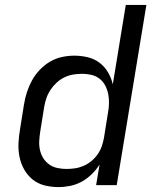

<svg xmlns="http://www.w3.org/2000/svg" viewBox="-20 -755 640 783"><path d="M218 8Q189 8 161.5 1Q134 -6 113 -23Q92 -40 78.5 -64Q65 -88 59.5 -115.5Q54 -143 55.5 -172Q57 -201 62 -230L78 -330Q82 -355 90 -379.5Q98 -404 110.5 -427Q123 -450 142 -470Q161 -490 184 -503.5Q207 -517 232.5 -522.5Q258 -528 283 -528Q311 -528 338 -521.5Q365 -515 386 -499Q407 -483 420.5 -460Q434 -437 440 -411L493 -735H577L456 0H372L386 -84Q373 -63 354 -44.5Q335 -26 313 -14Q291 -2 266.5 3Q242 8 218 8ZM251 -66Q268 -66 285.5 -68.5Q303 -71 320.5 -78.5Q338 -86 352.5 -98Q367 -110 378 -125.5Q389 -141 395 -158.5Q401 -176 404 -193L420 -293Q424 -313 424.5 -332.5Q425 -352 421.5 -370.5Q418 -389 409.5 -405.5Q401 -422 386.5 -433.5Q372 -445 353.5 -449.5Q335 -454 315 -454Q297 -454 278.5 -451Q260 -448 242.5 -439.5Q225 -431 210.5 -417.5Q196 -404 185.5 -388Q175 -372 169 -354Q163 -336 160 -318L144 -218Q141 -199 140 -180Q139 -161 143 -143Q147 -125 156.5 -110Q166 -95 180.5 -84.5Q195 -74 213.5 -70Q232 -66 251 -66Z"/></svg>

Font: Iosevka Extended Oblique
Style: Regular
Weight: 400
Width: 7
Italic angle: -9°
Monospace: yes
Designer: Belleve Invis
Foundry: Belleve Invis
Version: Version 32.0.1; ttfautohint (v1.8.4)